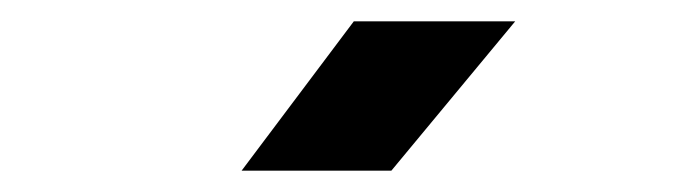

<svg xmlns="http://www.w3.org/2000/svg" viewBox="-20 -805 640 180"><path d="M206.5 -645 311.7 -785H463L346.9 -645Z"/></svg>

Font: JetBrains Mono
Style: Regular
Weight: 400
Monospace: yes
Designer: Philipp Nurullin, Konstantin Bulenkov
Foundry: JetBrains
Version: Version 2.305